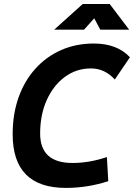

<svg xmlns="http://www.w3.org/2000/svg" viewBox="-20 -918 662 948"><path d="M305.2 9.8Q42.5 9.8 42.5 -255.4Q42.5 -354.5 71.5 -436.5Q100.6 -518.6 154.1 -578.1Q207.5 -637.7 281 -670.4Q354.5 -703.1 443.4 -703.1Q558.1 -703.1 621.6 -635.3L546.9 -525.4Q497.1 -580.1 429.2 -580.1Q356.9 -580.1 300.3 -538.3Q243.7 -496.6 210.9 -424.1Q178.2 -351.6 178.2 -258.8Q178.2 -113.3 337.9 -113.3Q421.4 -113.3 507.8 -142.6L514.6 -23.4Q411.6 9.8 305.2 9.8ZM247.6 -771.5 388.7 -898.4H521.5L617.7 -771.5H475.1L445.3 -827.6L395 -771.5Z"/></svg>

Font: Cascadia Mono
Style: Bold Italic
Weight: 700
Italic angle: -10°
Monospace: yes
Designer: Aaron Bell
Foundry: Saja Typeworks
Version: Version 2404.023; ttfautohint (v1.8.4)